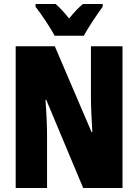

<svg xmlns="http://www.w3.org/2000/svg" viewBox="-20 -947 696 967"><path d="M255 -767H402C423 -806 469 -875 497 -913V-927H398C378 -911 355 -887 328 -854C302 -886 280 -910 260 -927H159V-913C185 -880 238 -802 255 -767ZM597 0V-714H438V-455C438 -412 441 -354 445 -282H441L256 -714H59V0H217V-263C217 -304 215 -365 209 -444H213L399 0Z"/></svg>

Font: Noto Sans Gujarati ExtraCondensed Black
Style: Regular
Weight: 900
Width: 2
Designer: Jelle Bosma - Monotype Design Team, Universal Thirst
Foundry: Monotype Imaging Inc.
Version: Version 2.106